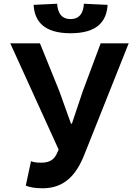

<svg xmlns="http://www.w3.org/2000/svg" viewBox="-20 -994 740 1028"><path d="M160 -968C165 -880 215 -816 358 -816C501 -816 551 -880 556 -968L429 -974C427 -925 406 -892 358 -892C309 -892 289 -925 286 -974ZM118 0C140 9 168 14 209 14C321 14 386 -53 430 -162L669 -762H519L423 -505L365 -332H360L298 -505L194 -762H35L294 -193L281 -165C265 -135 239 -123 201 -123C172 -123 159 -126 146 -131Z"/></svg>

Font: Kawkab Mono
Style: Bold
Weight: 700
Monospace: yes
Designer: Abdullah Arif
Foundry: Abdullah Arif
Version: Version 1.000;PS 000.500;hotconv 1.0.88;makeotf.lib2.5.64775